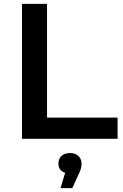

<svg xmlns="http://www.w3.org/2000/svg" viewBox="-20 -720 639 996"><path d="M94 0V-700H224V-110H590V0ZM294 256 318 176Q283 165 283 128Q283 104 299 89Q315 74 343 74Q371 74 387 89.5Q403 105 403 128Q403 139 400 153Q397 167 387 186L355 256Z"/></svg>

Font: Montserrat SemiBold
Style: Regular
Weight: 600
Designer: Julieta Ulanovsky
Foundry: Julieta Ulanovsky
Version: Version 9.000; ttfautohint (v1.8.4.7-5d5b)